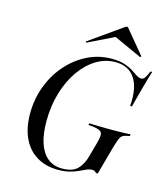

<svg xmlns="http://www.w3.org/2000/svg" viewBox="-113 -840 817 940"><g transform="rotate(15 295.0 -370.0)"><path d="M268.5 11.3Q205.6 11.3 159.7 -16.5Q113.7 -44.4 89.5 -96.4Q65.3 -148.4 65.3 -220.2Q65.3 -293.5 89.9 -358.9Q114.5 -424.2 158.1 -474.2Q201.6 -524.2 259.3 -553.2Q316.9 -582.3 383.1 -582.3Q422.6 -582.3 448.4 -573.8Q474.2 -565.3 491.5 -554Q508.9 -542.7 521.4 -534.3Q533.9 -525.8 546 -525.8Q556.5 -525.8 563.7 -535.9Q571 -546 581.5 -571H590.3Q577.4 -529.8 564.5 -482.7Q551.6 -435.5 537.9 -382.3H529Q536.3 -474.2 504 -522.6Q471.8 -571 404.8 -571Q352.4 -571 306.9 -542.7Q261.3 -514.5 226.6 -464.5Q191.9 -414.5 172.2 -348Q152.4 -281.5 152.4 -204.8Q152.4 -138.7 167.7 -93.1Q183.1 -47.6 212.9 -23.8Q242.7 0 284.7 0Q337.9 0 362.9 -25Q387.9 -50 399.2 -92.7L419.4 -165.3Q427.4 -194.4 426.6 -209.3Q425.8 -224.2 409.7 -230.6Q393.5 -237.1 355.6 -239.5L358.1 -248.4Q373.4 -247.6 402.8 -246.8Q432.3 -246 468.5 -246Q504.8 -246 528.6 -246.8Q552.4 -247.6 567.7 -248.4L565.3 -239.5Q546 -236.3 535.1 -231.9Q524.2 -227.4 517.7 -213.7Q511.3 -200 502.4 -170.2L461.3 -21.8H452.4Q447.6 -27.4 442.7 -29.8Q437.9 -32.3 431.5 -32.3Q417.7 -32.3 403.2 -25.8Q388.7 -19.4 369.8 -10.5Q350.8 -1.6 326.2 4.8Q301.6 11.3 268.5 11.3ZM241.1 -625.8 237.1 -630.6 409.7 -752.4H418.5L519.4 -630.6L514.5 -625.8L359.7 -696L396 -701.6Z"/></g></svg>

Font: Playfair 144pt SemiCondensed
Style: Italic
Weight: 400
Width: 4
Italic angle: -15.6°
Designer: Claus Eggers Sørensen
Foundry: Claus Eggers Sørensen
Version: Version 2.203